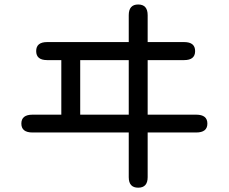

<svg xmlns="http://www.w3.org/2000/svg" viewBox="-20 -786 1040 873"><path d="M565.4 -183.6H127.9Q77.1 -183.6 77.1 -224.1Q77.1 -264.6 127.9 -264.6H258.8V-512.7H194.3Q144.5 -512.7 144.5 -553.7Q144.5 -594.7 194.3 -594.7H565.4V-716.8Q565.4 -765.6 608.4 -765.6Q651.4 -765.6 651.4 -716.8V-594.7H817.4Q867.2 -594.7 867.2 -553.7Q867.2 -512.7 817.4 -512.7H651.4V-264.6H872.1Q922.9 -264.6 922.9 -224.1Q922.9 -183.6 872.1 -183.6H651.4V19.5Q651.4 67.4 608.4 67.4Q565.4 67.4 565.4 19.5V-183.6ZM344.7 -264.6H565.4V-512.7H344.7Z"/></svg>

Font: jf-openhuninn-1.0
Style: Regular
Weight: 400
Designer: [Kosugi Maru]
      Designed by Motoya company      

      [Varela Round]
      Joe Prince(Latin component); Avraham Co
Foundry: justfont CO.,LTD.
Version: 1.0